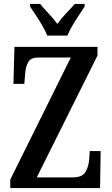

<svg xmlns="http://www.w3.org/2000/svg" viewBox="-20 -951 565 971"><path d="M32 0V-43L338 -660H173Q135 -660 122 -635.5Q109 -611 107 -575L103 -527H48L53 -714H473V-670L166 -54H349Q396 -54 412 -81Q428 -108 431 -144L434 -187H489L486 0ZM219 -771Q210 -794 194.5 -820.5Q179 -847 162 -873Q145 -899 132 -918V-931H183Q201 -909 226 -882.5Q251 -856 270 -830Q288 -856 313.5 -882.5Q339 -909 358 -931H408V-918Q396 -899 378.5 -873Q361 -847 345.5 -820.5Q330 -794 321 -771Z"/></svg>

Font: Noto Serif Tamil ExtraCondensed SemiBold
Style: Italic
Weight: 600
Width: 2
Italic angle: -12°
Designer: Indian Type Foundry, Tom Grace, and the Monotype Design Team
Foundry: Monotype Imaging Inc.
Version: Version 2.003; ttfautohint (v1.8.4.7-5d5b)